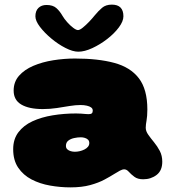

<svg xmlns="http://www.w3.org/2000/svg" viewBox="-20 -737 756 830"><path d="M284.5 73Q240.5 73 196.5 65.2Q152.5 57.5 116.5 38.8Q80.5 20 58.8 -12Q37 -44 37 -92Q37 -135.5 59.5 -165.2Q82 -195 120.5 -212.8Q159 -230.5 207.8 -238.5Q256.5 -246.5 309 -246.5Q320 -246.5 330.5 -245.8Q341 -245 349.8 -244.2Q358.5 -243.5 363 -243.5Q373 -243.5 377 -247.2Q381 -251 381 -259Q381 -262 380.2 -264.2Q379.5 -266.5 378 -268.8Q376.5 -271 374 -272.5Q367.5 -277.5 355.2 -280.2Q343 -283 328 -283Q307 -283 281 -278.8Q255 -274.5 225.8 -270Q196.5 -265.5 164.5 -265.5Q105.5 -265.5 72.2 -285Q39 -304.5 39 -345.5Q39 -383 62.2 -409.5Q85.5 -436 124.2 -452.5Q163 -469 210 -476.5Q257 -484 304 -484Q404 -484 473.8 -465.2Q543.5 -446.5 580.2 -398.8Q617 -351 617 -263.5Q617 -248 616 -236.5Q615 -225 613.5 -216Q612 -207 611 -199.8Q610 -192.5 610 -185Q610 -170 620.8 -154.8Q631.5 -139.5 645.8 -122.2Q660 -105 670.8 -84.5Q681.5 -64 681.5 -38Q681.5 0.5 657 19.2Q632.5 38 599 38Q575 38 560.8 27.2Q546.5 16.5 537 5.8Q527.5 -5 517 -5Q509 -5 498.2 0.8Q487.5 6.5 474 15Q457.5 25.5 432 39.2Q406.5 53 370.2 63Q334 73 284.5 73ZM303.5 -81Q314 -81 324.8 -83.5Q335.5 -86 345 -90.8Q354.5 -95.5 360.2 -102.5Q366 -109.5 366 -118.5Q366 -128 360.5 -133.2Q355 -138.5 346.5 -141Q338 -143.5 329.5 -143.5Q315.5 -143.5 300.5 -140.2Q285.5 -137 275.2 -129Q265 -121 265 -106.5Q265 -97 271 -91.5Q277 -86 285.8 -83.5Q294.5 -81 303.5 -81ZM318.5 -513.5Q294.5 -513.5 262.8 -529.8Q231 -546 201.5 -570.8Q172 -595.5 152.5 -621.2Q133 -647 133 -666.5Q133 -690 146.2 -702.8Q159.5 -715.5 181 -715.5Q208.5 -715.5 223.5 -702.2Q238.5 -689 250.5 -668Q258 -655 270.8 -640.8Q283.5 -626.5 296.5 -616.8Q309.5 -607 317 -607Q325 -607 338.2 -617.8Q351.5 -628.5 365.5 -643.2Q379.5 -658 389.5 -670.5Q405.5 -690 421.5 -703.5Q437.5 -717 463.5 -717Q513.5 -717 513.5 -666.5Q513.5 -645 493.8 -618.5Q474 -592 443.2 -568.2Q412.5 -544.5 379 -529Q345.5 -513.5 318.5 -513.5Z"/></svg>

Font: Gluten Black
Style: Regular
Weight: 900
Designer: Tyler Finck
Foundry: Etcetera Type Company
Version: Version 1.300